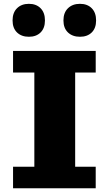

<svg xmlns="http://www.w3.org/2000/svg" viewBox="-20 -976 565 999"><path d="M47.9 3.4V-108.4H158.7V-598.6H47.9V-710.9H478V-598.6H371.1V-108.4H478V3.4ZM396 -784.7Q357.4 -784.7 333.7 -807.1Q310.1 -829.6 310.1 -869.6Q310.1 -910.2 333.7 -933.1Q357.4 -956.1 396 -956.1Q434.6 -956.1 457.3 -933.1Q480 -910.2 480 -869.6Q480 -829.6 457.3 -807.1Q434.6 -784.7 396 -784.7ZM130.4 -784.7Q91.8 -784.7 68.6 -807.1Q45.4 -829.6 45.4 -869.6Q45.4 -910.2 68.6 -933.1Q91.8 -956.1 130.4 -956.1Q168.5 -956.1 191.2 -933.1Q213.9 -910.2 213.9 -869.6Q213.9 -829.6 191.2 -807.1Q168.5 -784.7 130.4 -784.7Z"/></svg>

Font: Comme Black
Style: Regular
Weight: 900
Version: Version 1.000;gftools[0.9.27]